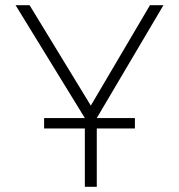

<svg xmlns="http://www.w3.org/2000/svg" viewBox="-20 -720 690 740"><path d="M150 -265H307L40 -700H94L330 -313L558 -700H610L353 -265H500V-225H353V0H307V-225H150Z"/></svg>

Font: PT Root UI Web Light
Style: Regular
Weight: 300
Designer: Vitaly Kuzmin
Foundry: ParaType Ltd.
Version: Version 1.000W